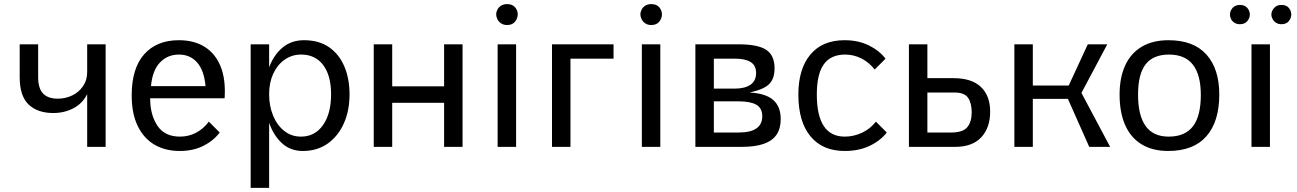

<svg xmlns="http://www.w3.org/2000/svg" viewBox="-20 -716 6322 936"><path d="M405 -257Q382 -211 337.5 -188Q293 -165 240 -165Q163 -165 119.5 -206.5Q76 -248 76 -340V-500H166V-340Q166 -285 190 -260Q214 -235 262 -235Q299 -235 331.5 -250.5Q364 -266 384.5 -295.5Q405 -325 405 -365V-500H495V0H405Z M856 20Q786 20 733.5 -10.5Q681 -41 651.5 -101.5Q622 -162 622 -251Q622 -383 683 -451.5Q744 -520 852 -520Q926 -520 978 -487.5Q1030 -455 1055.5 -392Q1081 -329 1075 -237H712Q712 -156 747.5 -103Q783 -50 857 -50Q900 -50 936 -69Q972 -88 998 -123L1051 -70Q1021 -30 971.5 -5Q922 20 856 20ZM716 -296H982Q975 -373 941 -411.5Q907 -450 852 -450Q797 -450 760 -411.5Q723 -373 716 -296Z M1202 -500H1292V200H1202ZM1456 20Q1396 20 1354.5 -18Q1313 -56 1291.5 -119Q1270 -182 1270 -255Q1270 -329 1292.5 -389Q1315 -449 1358 -484.5Q1401 -520 1462 -520Q1535 -520 1584 -486Q1633 -452 1658.5 -392.5Q1684 -333 1684 -255Q1684 -177 1656.5 -115Q1629 -53 1578 -16.5Q1527 20 1456 20ZM1447 -50Q1515 -50 1554.5 -106Q1594 -162 1594 -256Q1594 -348 1555.5 -399Q1517 -450 1448 -450Q1403 -450 1367.5 -425Q1332 -400 1312 -356.5Q1292 -313 1292 -257Q1292 -199 1311.5 -152Q1331 -105 1366 -77.5Q1401 -50 1447 -50Z M1802 -500H1892V-295H2145V-500H2235V0H2145V-215H1892V0H1802Z M2406 -500H2496V0H2406ZM2399 -646Q2399 -658 2405 -669.5Q2411 -681 2423 -688.5Q2435 -696 2452 -696Q2478 -696 2491 -680.5Q2504 -665 2504 -646Q2504 -627 2491 -610.5Q2478 -594 2452 -594Q2435 -594 2423 -602Q2411 -610 2405 -622Q2399 -634 2399 -646Z M2671 -500H2971V-430H2761V0H2671Z M3109 -500H3199V0H3109ZM3102 -646Q3102 -658 3108 -669.5Q3114 -681 3126 -688.5Q3138 -696 3155 -696Q3181 -696 3194 -680.5Q3207 -665 3207 -646Q3207 -627 3194 -610.5Q3181 -594 3155 -594Q3138 -594 3126 -602Q3114 -610 3108 -622Q3102 -634 3102 -646Z M3370 -500H3579Q3675 -500 3715.5 -473Q3756 -446 3756 -383Q3756 -331 3728.5 -305Q3701 -279 3634 -265Q3712 -261 3749 -229Q3786 -197 3786 -135Q3786 -90 3766 -60Q3746 -30 3704 -15Q3662 0 3595 0H3370ZM3562 -284Q3611 -284 3638.5 -303Q3666 -322 3666 -360Q3666 -397 3639.5 -413.5Q3613 -430 3564 -430H3460V-284ZM3581 -70Q3639 -70 3667.5 -90Q3696 -110 3696 -149Q3696 -189 3667 -205.5Q3638 -222 3580 -222H3460V-70Z M4303 -70Q4272 -30 4219.5 -5Q4167 20 4098 20Q3990 20 3931 -51.5Q3872 -123 3872 -255Q3872 -380 3930.5 -450Q3989 -520 4097 -520Q4164 -520 4215 -495Q4266 -470 4297 -430L4244 -377Q4217 -412 4179.5 -431Q4142 -450 4100 -450Q4030 -450 3996 -402.5Q3962 -355 3962 -255Q3962 -153 3996 -101.5Q4030 -50 4098 -50Q4142 -50 4182.5 -69Q4223 -88 4250 -123Z M4411 -500H4501V-70H4617Q4674 -70 4695.5 -96Q4717 -122 4717 -168Q4717 -213 4699.5 -239Q4682 -265 4633 -265H4436V-335H4628Q4717 -335 4762 -292Q4807 -249 4807 -172Q4807 -93 4763.5 -46.5Q4720 0 4636 0H4411Z M4925 -500H5015V0H4925ZM4932 -299H5190L5283 -500H5378L5252 -263L5392 0H5290L5186 -234H4939Z M5675 20Q5599 20 5546 -12Q5493 -44 5465.5 -105.5Q5438 -167 5438 -255Q5438 -338 5465.5 -397.5Q5493 -457 5546.5 -488.5Q5600 -520 5676 -520Q5799 -520 5861.5 -450Q5924 -380 5924 -255Q5924 -123 5861 -51.5Q5798 20 5675 20ZM5677 -50Q5757 -50 5795.5 -100Q5834 -150 5834 -253Q5834 -351 5795.5 -400.5Q5757 -450 5679 -450Q5602 -450 5565 -402.5Q5528 -355 5528 -255Q5528 -153 5565 -101.5Q5602 -50 5677 -50Z M6081 -500H6171V0H6081ZM5976 -645Q5976 -662 5988.5 -677Q6001 -692 6025 -692Q6048 -692 6060.5 -677.5Q6073 -663 6073 -645Q6073 -628 6060.5 -613Q6048 -598 6025 -598Q6009 -598 5998 -605Q5987 -612 5981.5 -623Q5976 -634 5976 -645ZM6178 -645Q6178 -662 6191 -677Q6204 -692 6227 -692Q6251 -692 6263 -677.5Q6275 -663 6275 -645Q6275 -628 6263 -613Q6251 -598 6227 -598Q6212 -598 6201 -605Q6190 -612 6184 -623Q6178 -634 6178 -645Z"/></svg>

Font: Moderustic
Style: Regular
Weight: 400
Designer: Tural Alisoy
Foundry: TAFT Foundry
Version: Version 2.120